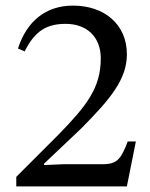

<svg xmlns="http://www.w3.org/2000/svg" viewBox="-20 -664 535 684"><path d="M464 -160H435C412 -100 399 -79 346 -79H207L137 -76V-81L269 -206C375 -313 432 -382 432 -471C432 -576 353 -644 240 -644C143 -644 75 -588 44 -491L68 -481C105 -556 149 -579 214 -579C291 -579 339 -531 339 -456C339 -351 289 -288 190 -186L38 -34V0H432Z"/></svg>

Font: mjx-stx-n
Style: Regular
Weight: 500
Version: 1.0.0